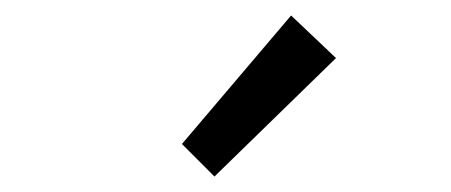

<svg xmlns="http://www.w3.org/2000/svg" viewBox="-20 -801 582 248"><path d="M215 -615 257 -573 414 -726 356 -781Z"/></svg>

Font: Cambridge Sans
Style: Regular
Weight: 400
Version: Version 2.020;PS 002.020;hotconv 1.0.88;makeotf.lib2.5.64775